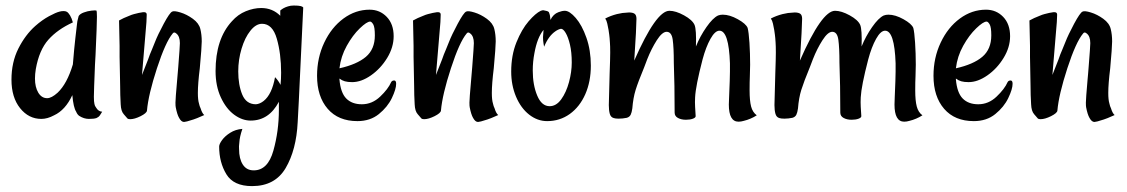

<svg xmlns="http://www.w3.org/2000/svg" viewBox="-20 -417 3981 678"><path d="M20.5 -135.7Q20.5 -197.3 44.9 -245.6Q69.3 -293.9 104.5 -325.2Q128.9 -346.7 153.3 -359.9Q177.7 -373 190.4 -376Q196.3 -377.9 205.1 -377.9Q216.8 -377.9 222.7 -369.1L227.5 -362.3Q233.4 -352.5 237.3 -337.9Q183.6 -313.5 150.9 -276.9Q118.2 -240.2 106.4 -172.9Q103.5 -155.3 103.5 -139.6Q103.5 -109.4 115.2 -89.8Q127 -70.3 146.5 -70.3Q162.1 -70.3 183.6 -89.8Q216.8 -121.1 237.3 -189.5Q242.2 -249 246.1 -282.2L252 -333Q252.9 -342.8 254.9 -349.1Q256.8 -355.5 257.8 -360.4Q262.7 -368.2 275.9 -373Q289.1 -377.9 302.7 -379.4Q316.4 -380.9 320.3 -379.9Q322.3 -377.9 322.3 -357.4Q322.3 -331.1 317.4 -223.6L315.4 -188.5Q311.5 -92.8 311.5 -75.2Q311.5 -57.6 313.5 -49.8Q314.5 -43 319.3 -37.1Q327.1 -23.4 340.8 -22.5Q332 -6.8 327.1 -3.9L320.3 0Q311.5 2.9 293.9 2.9Q276.4 2.9 259.8 -7.8Q252.9 -12.7 249 -22.5Q239.3 -37.1 235.4 -81.1Q210.9 -28.3 170.9 -9.8Q147.5 2.9 126 2.9Q81.1 2.9 50.8 -35.2Q20.5 -73.2 20.5 -135.7Z M612.3 -1Q605.5 -12.7 600.6 -38.1Q599.6 -42 599.6 -54.7Q599.6 -67.4 605.5 -133.8L607.4 -156.2L609.4 -179.7Q615.2 -253.9 615.2 -264.6Q615.2 -289.1 602.5 -298.8Q594.7 -305.7 589.8 -298.8Q564.5 -268.6 534.2 -175.8Q503.9 -83 499 -26.4Q498 -17.6 476.6 -6.8Q455.1 3.9 439.5 3.9Q432.6 3.9 429.7 1L417 -13.7Q407.2 -24.4 406.2 -48.8Q404.3 -82 404.3 -113.3L402.3 -215.8V-254.9L400.4 -344.7Q416 -353.5 436.5 -361.3Q445.3 -365.2 453.1 -367.2Q470.7 -372.1 485.4 -374H488.3Q497.1 -374 498 -367.2V-362.3L497.1 -338.9L492.2 -280.3L481.4 -152.3L502.9 -207Q508.8 -224.6 516.6 -242.2L527.3 -268.6Q537.1 -293.9 558.1 -333Q579.1 -372.1 587.9 -376Q594.7 -379.9 617.2 -373Q639.6 -366.2 661.1 -350.6Q682.6 -335 687.5 -314.5Q692.4 -294.9 692.4 -270.5Q692.4 -251 685.5 -175.8Q678.7 -121.1 678.7 -88.9Q678.7 -64.5 682.6 -51.8Q684.6 -42 688.5 -34.2Q693.4 -17.6 701.2 -10.7Q670.9 2.9 663.1 4.9L640.6 11.7L629.9 13.7Q620.1 13.7 612.3 -1Z M753.9 100.6Q753.9 91.8 764.2 77.6Q774.4 63.5 793 51.8Q811.5 40 835.9 38.1Q826.2 66.4 825.2 85.9Q823.2 101.6 824.2 109.4Q824.2 143.6 837.4 164.1Q850.6 184.6 876 184.6Q925.8 184.6 945.3 115.2Q964.8 45.9 964.8 -29.3V-57.6Q929.7 8.8 865.2 8.8Q835 8.8 806.6 -12.2Q778.3 -33.2 759.8 -73.2Q741.2 -113.3 741.2 -166Q741.2 -279.3 798.8 -341.8Q820.3 -366.2 848.1 -377.4Q876 -388.7 902.3 -388.7Q942.4 -388.7 969.7 -361.3V-379.9Q980.5 -389.6 997.1 -394.5Q1005.9 -397.5 1017.6 -397.5Q1034.2 -397.5 1042 -395.5Q1048.8 -393.6 1050.8 -390.6L1041 -183.6L1035.2 -60.5L1031.2 14.6Q1026.4 112.3 988.8 176.3Q951.2 240.2 870.1 240.2Q804.7 240.2 779.3 198.2Q753.9 156.2 753.9 100.6ZM911.1 -60.5Q940.4 -84 951.2 -144.5Q962.9 -132.8 970.7 -117.2Q972.7 -138.7 972.7 -160.2Q972.7 -227.5 957.5 -280.3Q942.4 -333 905.3 -333Q883.8 -333 864.3 -308.6Q844.7 -284.2 833 -245.1Q821.3 -206.1 821.3 -165Q821.3 -117.2 835.4 -83Q849.6 -48.8 883.8 -48.8Q897.5 -49.8 911.1 -60.5Z M1099.6 -149.4Q1099.6 -212.9 1125 -266.6Q1150.4 -320.3 1192.9 -351.6Q1235.4 -382.8 1285.2 -382.8Q1321.3 -382.8 1345.7 -357.4Q1370.1 -332 1370.1 -289.1Q1370.1 -250 1347.2 -212.4Q1324.2 -174.8 1290 -150.9Q1255.9 -127 1223.6 -127Q1208 -127 1197.8 -129.9Q1187.5 -132.8 1178.7 -139.6V-136.7Q1182.6 -89.8 1202.6 -69.3Q1222.7 -48.8 1257.8 -48.8Q1293.9 -48.8 1322.3 -75.7Q1350.6 -102.5 1361.3 -127Q1364.3 -132.8 1372.1 -132.8Q1378.9 -132.8 1378.9 -121.1Q1378.9 -102.5 1363.8 -70.8Q1348.6 -39.1 1317.9 -14.2Q1287.1 10.7 1242.2 10.7Q1174.8 10.7 1137.2 -32.7Q1099.6 -76.2 1099.6 -149.4ZM1303.7 -292Q1303.7 -321.3 1297.9 -331.1Q1292 -340.8 1287.1 -340.8Q1275.4 -340.8 1250.5 -316.9Q1225.6 -293 1204.6 -255.4Q1183.6 -217.8 1178.7 -175.8Q1240.2 -189.5 1272 -216.3Q1303.7 -243.2 1303.7 -292Z M1650.4 -1Q1643.6 -12.7 1638.7 -38.1Q1637.7 -42 1637.7 -54.7Q1637.7 -67.4 1643.6 -133.8L1645.5 -156.2L1647.5 -179.7Q1653.3 -253.9 1653.3 -264.6Q1653.3 -289.1 1640.6 -298.8Q1632.8 -305.7 1627.9 -298.8Q1602.5 -268.6 1572.3 -175.8Q1542 -83 1537.1 -26.4Q1536.1 -17.6 1514.6 -6.8Q1493.2 3.9 1477.5 3.9Q1470.7 3.9 1467.8 1L1455.1 -13.7Q1445.3 -24.4 1444.3 -48.8Q1442.4 -82 1442.4 -113.3L1440.4 -215.8V-254.9L1438.5 -344.7Q1454.1 -353.5 1474.6 -361.3Q1483.4 -365.2 1491.2 -367.2Q1508.8 -372.1 1523.4 -374H1526.4Q1535.2 -374 1536.1 -367.2V-362.3L1535.2 -338.9L1530.3 -280.3L1519.5 -152.3L1541 -207Q1546.9 -224.6 1554.7 -242.2L1565.4 -268.6Q1575.2 -293.9 1596.2 -333Q1617.2 -372.1 1626 -376Q1632.8 -379.9 1655.3 -373Q1677.7 -366.2 1699.2 -350.6Q1720.7 -335 1725.6 -314.5Q1730.5 -294.9 1730.5 -270.5Q1730.5 -251 1723.6 -175.8Q1716.8 -121.1 1716.8 -88.9Q1716.8 -64.5 1720.7 -51.8Q1722.7 -42 1726.6 -34.2Q1731.4 -17.6 1739.3 -10.7Q1709 2.9 1701.2 4.9L1678.7 11.7L1668 13.7Q1658.2 13.7 1650.4 -1Z M1785.2 -164.1Q1785.2 -221.7 1803.7 -267.6Q1822.3 -313.5 1846.7 -341.8Q1871.1 -370.1 1889.6 -378.9Q1895.5 -380.9 1898.4 -380.9Q1900.4 -380.9 1912.1 -377.9Q1918 -376 1918.9 -372.1Q1922.9 -363.3 1923.8 -346.7Q1933.6 -367.2 1952.1 -374Q1964.8 -378.9 1974.6 -378.9Q1991.2 -378.9 2013.2 -353.5Q2035.2 -328.1 2050.8 -283.7Q2066.4 -239.3 2066.4 -185.5Q2066.4 -128.9 2046.9 -84.5Q2027.3 -40 1992.2 -14.6Q1957 10.7 1912.1 10.7Q1877.9 10.7 1848.6 -12.2Q1819.3 -35.2 1802.2 -75.7Q1785.2 -116.2 1785.2 -164.1ZM1999 -196.3Q1999 -232.4 1992.7 -259.3Q1986.3 -286.1 1977.5 -300.8Q1968.8 -315.4 1960.9 -315.4Q1951.2 -313.5 1941.4 -306.6Q1917 -290 1901.4 -252L1899.4 -262.7Q1897.5 -272.5 1897.5 -286.1L1899.4 -311.5Q1877 -284.2 1867.2 -229.5Q1861.3 -199.2 1861.3 -168Q1861.3 -117.2 1877 -79.6Q1892.6 -42 1920.9 -42Q1944.3 -42 1961.9 -66.4Q1979.5 -90.8 1989.3 -127Q1999 -163.1 1999 -196.3Z M2553.7 -47.9 2554.7 -75.2Q2557.6 -142.6 2557.6 -164.1V-193.4Q2553.7 -308.6 2520.5 -308.6Q2504.9 -308.6 2488.8 -279.8Q2472.7 -251 2460.9 -207Q2436.5 -113.3 2434.6 -73.2Q2433.6 -55.7 2434.6 -39.6Q2435.5 -23.4 2436.5 -7.8Q2437.5 -2 2427.2 2Q2417 5.9 2402.3 5.9Q2385.7 5.9 2374 -0.5Q2362.3 -6.8 2362.3 -19.5Q2362.3 -119.1 2359.4 -195.3Q2359.4 -249 2355.5 -276.9Q2351.6 -304.7 2334 -304.7Q2318.4 -304.7 2299.3 -274.9Q2280.3 -245.1 2265.6 -208L2254.9 -179.7Q2233.4 -127.9 2224.6 -99.6Q2215.8 -71.3 2212.9 -34.2Q2210.9 -19.5 2207 -11.7Q2203.1 -3.9 2193.4 -1Q2178.7 2 2165 2Q2153.3 2 2147.5 0Q2136.7 -2.9 2133.3 -15.1Q2129.9 -27.3 2129.9 -45.9Q2129.9 -64.5 2132.8 -158.2Q2134.8 -210.9 2134.8 -231.4Q2134.8 -254.9 2133.8 -266.6Q2132.8 -284.2 2131.3 -294.9Q2129.9 -305.7 2128.9 -311.5Q2127 -322.3 2124.5 -333.5Q2122.1 -344.7 2117.2 -351.6Q2135.7 -361.3 2158.2 -367.2L2177.7 -371.1L2201.2 -373Q2214.8 -373 2221.2 -368.2Q2227.5 -363.3 2227.5 -350.6L2225.6 -299.8L2219.7 -203.1Q2296.9 -378.9 2343.8 -378.9Q2366.2 -378.9 2395.5 -362.8Q2424.8 -346.7 2432.6 -329.1Q2439.5 -312.5 2437.5 -252.9Q2452.1 -289.1 2474.6 -321.3Q2497.1 -353.5 2515.6 -362.3Q2523.4 -365.2 2532.2 -365.2Q2556.6 -365.2 2585.4 -349.1Q2614.3 -333 2620.1 -318.4Q2624 -303.7 2626.5 -266.1Q2628.9 -228.5 2628.9 -188.5L2627.9 -147.5Q2627 -128.9 2627 -97.7Q2627 -61.5 2632.3 -41Q2637.7 -20.5 2652.3 -9.8Q2630.9 3.9 2606.4 9.8Q2596.7 12.7 2587.9 12.7Q2553.7 12.7 2553.7 -47.9Z M3138.7 -47.9 3139.6 -75.2Q3142.6 -142.6 3142.6 -164.1V-193.4Q3138.7 -308.6 3105.5 -308.6Q3089.8 -308.6 3073.7 -279.8Q3057.6 -251 3045.9 -207Q3021.5 -113.3 3019.5 -73.2Q3018.6 -55.7 3019.5 -39.6Q3020.5 -23.4 3021.5 -7.8Q3022.5 -2 3012.2 2Q3002 5.9 2987.3 5.9Q2970.7 5.9 2959 -0.5Q2947.3 -6.8 2947.3 -19.5Q2947.3 -119.1 2944.3 -195.3Q2944.3 -249 2940.4 -276.9Q2936.5 -304.7 2918.9 -304.7Q2903.3 -304.7 2884.3 -274.9Q2865.2 -245.1 2850.6 -208L2839.8 -179.7Q2818.4 -127.9 2809.6 -99.6Q2800.8 -71.3 2797.9 -34.2Q2795.9 -19.5 2792 -11.7Q2788.1 -3.9 2778.3 -1Q2763.7 2 2750 2Q2738.3 2 2732.4 0Q2721.7 -2.9 2718.3 -15.1Q2714.8 -27.3 2714.8 -45.9Q2714.8 -64.5 2717.8 -158.2Q2719.7 -210.9 2719.7 -231.4Q2719.7 -254.9 2718.8 -266.6Q2717.8 -284.2 2716.3 -294.9Q2714.8 -305.7 2713.9 -311.5Q2711.9 -322.3 2709.5 -333.5Q2707 -344.7 2702.1 -351.6Q2720.7 -361.3 2743.2 -367.2L2762.7 -371.1L2786.1 -373Q2799.8 -373 2806.2 -368.2Q2812.5 -363.3 2812.5 -350.6L2810.5 -299.8L2804.7 -203.1Q2881.8 -378.9 2928.7 -378.9Q2951.2 -378.9 2980.5 -362.8Q3009.8 -346.7 3017.6 -329.1Q3024.4 -312.5 3022.5 -252.9Q3037.1 -289.1 3059.6 -321.3Q3082 -353.5 3100.6 -362.3Q3108.4 -365.2 3117.2 -365.2Q3141.6 -365.2 3170.4 -349.1Q3199.2 -333 3205.1 -318.4Q3209 -303.7 3211.4 -266.1Q3213.9 -228.5 3213.9 -188.5L3212.9 -147.5Q3211.9 -128.9 3211.9 -97.7Q3211.9 -61.5 3217.3 -41Q3222.7 -20.5 3237.3 -9.8Q3215.8 3.9 3191.4 9.8Q3181.6 12.7 3172.9 12.7Q3138.7 12.7 3138.7 -47.9Z M3276.4 -149.4Q3276.4 -212.9 3301.8 -266.6Q3327.1 -320.3 3369.6 -351.6Q3412.1 -382.8 3461.9 -382.8Q3498 -382.8 3522.5 -357.4Q3546.9 -332 3546.9 -289.1Q3546.9 -250 3523.9 -212.4Q3501 -174.8 3466.8 -150.9Q3432.6 -127 3400.4 -127Q3384.8 -127 3374.5 -129.9Q3364.3 -132.8 3355.5 -139.6V-136.7Q3359.4 -89.8 3379.4 -69.3Q3399.4 -48.8 3434.6 -48.8Q3470.7 -48.8 3499 -75.7Q3527.3 -102.5 3538.1 -127Q3541 -132.8 3548.8 -132.8Q3555.7 -132.8 3555.7 -121.1Q3555.7 -102.5 3540.5 -70.8Q3525.4 -39.1 3494.6 -14.2Q3463.9 10.7 3418.9 10.7Q3351.6 10.7 3314 -32.7Q3276.4 -76.2 3276.4 -149.4ZM3480.5 -292Q3480.5 -321.3 3474.6 -331.1Q3468.8 -340.8 3463.9 -340.8Q3452.1 -340.8 3427.2 -316.9Q3402.3 -293 3381.3 -255.4Q3360.4 -217.8 3355.5 -175.8Q3417 -189.5 3448.7 -216.3Q3480.5 -243.2 3480.5 -292Z M3827.1 -1Q3820.3 -12.7 3815.4 -38.1Q3814.5 -42 3814.5 -54.7Q3814.5 -67.4 3820.3 -133.8L3822.3 -156.2L3824.2 -179.7Q3830.1 -253.9 3830.1 -264.6Q3830.1 -289.1 3817.4 -298.8Q3809.6 -305.7 3804.7 -298.8Q3779.3 -268.6 3749 -175.8Q3718.8 -83 3713.9 -26.4Q3712.9 -17.6 3691.4 -6.8Q3669.9 3.9 3654.3 3.9Q3647.5 3.9 3644.5 1L3631.8 -13.7Q3622.1 -24.4 3621.1 -48.8Q3619.1 -82 3619.1 -113.3L3617.2 -215.8V-254.9L3615.2 -344.7Q3630.9 -353.5 3651.4 -361.3Q3660.2 -365.2 3668 -367.2Q3685.5 -372.1 3700.2 -374H3703.1Q3711.9 -374 3712.9 -367.2V-362.3L3711.9 -338.9L3707 -280.3L3696.3 -152.3L3717.8 -207Q3723.6 -224.6 3731.4 -242.2L3742.2 -268.6Q3752 -293.9 3772.9 -333Q3793.9 -372.1 3802.7 -376Q3809.6 -379.9 3832 -373Q3854.5 -366.2 3876 -350.6Q3897.5 -335 3902.3 -314.5Q3907.2 -294.9 3907.2 -270.5Q3907.2 -251 3900.4 -175.8Q3893.6 -121.1 3893.6 -88.9Q3893.6 -64.5 3897.5 -51.8Q3899.4 -42 3903.3 -34.2Q3908.2 -17.6 3916 -10.7Q3885.7 2.9 3877.9 4.9L3855.5 11.7L3844.7 13.7Q3835 13.7 3827.1 -1Z"/></svg>

Font: BKP Parklife Text
Style: Regular
Weight: 400
Designer: Font Diner, Inc.; LA MECHKY PLUS GmbH
Foundry: Font Diner, Inc.; LA MECHKY PLUS GmbH
Version: Version 1.007